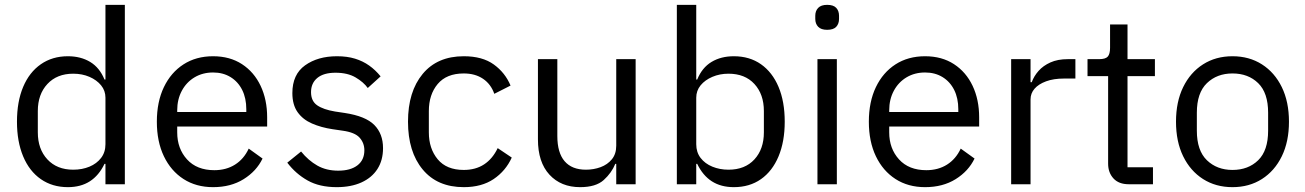

<svg xmlns="http://www.w3.org/2000/svg" viewBox="-20 -760 5384 792"><path d="M415 0V-84H411Q388 -36 350.5 -12Q313 12 260 12Q196 12 148.5 -21Q101 -54 75.5 -115Q50 -176 50 -258Q50 -341 75.5 -401.5Q101 -462 148.5 -495Q196 -528 260 -528Q313 -528 352 -504.5Q391 -481 411 -432H415V-740H495V0ZM282 -60Q319 -60 349 -72.5Q379 -85 397 -108.5Q415 -132 415 -165V-357Q415 -386 397 -408Q379 -430 349 -443Q319 -456 282 -456Q215 -456 175.5 -413.5Q136 -371 136 -302V-214Q136 -145 175.5 -102.5Q215 -60 282 -60Z M859 12Q789 12 737 -21.5Q685 -55 656 -115.5Q627 -176 627 -258Q627 -340 656 -400.5Q685 -461 737 -494.5Q789 -528 859 -528Q928 -528 978 -495.5Q1028 -463 1055 -406Q1082 -349 1082 -276V-238H711V-214Q711 -147 751.5 -102.5Q792 -58 864 -58Q913 -58 949.5 -81Q986 -104 1006 -147L1063 -106Q1038 -54 985 -21Q932 12 859 12ZM859 -461Q816 -461 782.5 -441Q749 -421 730 -385.5Q711 -350 711 -305V-298H996V-309Q996 -355 979 -389Q962 -423 931 -442Q900 -461 859 -461Z M1369 12Q1298 12 1249 -15.5Q1200 -43 1165 -89L1222 -135Q1252 -98 1289 -77Q1326 -56 1375 -56Q1426 -56 1454.5 -78Q1483 -100 1483 -140Q1483 -170 1463.5 -192Q1444 -214 1393 -221L1352 -227Q1305 -234 1267 -250.5Q1229 -267 1207.5 -297.5Q1186 -328 1186 -376Q1186 -453 1238.5 -490.5Q1291 -528 1370 -528Q1412 -528 1444.5 -518Q1477 -508 1503 -489.5Q1529 -471 1550 -445L1497 -397Q1480 -421 1447 -440.5Q1414 -460 1364 -460Q1315 -460 1289 -438.5Q1263 -417 1263 -380Q1263 -343 1288.5 -325.5Q1314 -308 1362 -300L1402 -294Q1488 -281 1524 -244.5Q1560 -208 1560 -149Q1560 -99 1537 -63Q1514 -27 1471 -7.5Q1428 12 1369 12Z M1893 12Q1784 12 1723.5 -61Q1663 -134 1663 -258Q1663 -382 1723.5 -455Q1784 -528 1893 -528Q1970 -528 2017 -494Q2064 -460 2086 -407L2019 -373Q2005 -413 1972.5 -435Q1940 -457 1893 -457Q1822 -457 1785.5 -413.5Q1749 -370 1749 -302V-214Q1749 -147 1785.5 -103Q1822 -59 1893 -59Q1942 -59 1977 -82Q2012 -105 2033 -149L2091 -110Q2066 -55 2016.5 -21.5Q1967 12 1893 12Z M2522 0V-84H2518Q2503 -47 2470.5 -17.5Q2438 12 2373 12Q2294 12 2246.5 -39.5Q2199 -91 2199 -185V-516H2279V-199Q2279 -130 2309 -95Q2339 -60 2397 -60Q2429 -60 2457.5 -70.5Q2486 -81 2504 -103Q2522 -125 2522 -159V-516H2602V0Z M2772 0V-740H2852V-432H2856Q2876 -481 2915 -504.5Q2954 -528 3007 -528Q3072 -528 3119 -495Q3166 -462 3191.5 -401.5Q3217 -341 3217 -258Q3217 -176 3191.5 -115Q3166 -54 3119 -21Q3072 12 3007 12Q2954 12 2916.5 -12Q2879 -36 2856 -84H2852V0ZM2985 -60Q3053 -60 3092 -102.5Q3131 -145 3131 -214V-302Q3131 -371 3092 -413.5Q3053 -456 2985 -456Q2949 -456 2918.5 -443Q2888 -430 2870 -408Q2852 -386 2852 -357V-165Q2852 -132 2870 -108.5Q2888 -85 2918.5 -72.5Q2949 -60 2985 -60Z M3392 -637Q3367 -637 3355 -649.5Q3343 -662 3343 -682V-695Q3343 -715 3355 -727.5Q3367 -740 3392 -740Q3418 -740 3429.5 -727.5Q3441 -715 3441 -695V-682Q3441 -662 3429.5 -649.5Q3418 -637 3392 -637ZM3352 0V-516H3432V0Z M3796 12Q3726 12 3674 -21.5Q3622 -55 3593 -115.5Q3564 -176 3564 -258Q3564 -340 3593 -400.5Q3622 -461 3674 -494.5Q3726 -528 3796 -528Q3865 -528 3915 -495.5Q3965 -463 3992 -406Q4019 -349 4019 -276V-238H3648V-214Q3648 -147 3688.5 -102.5Q3729 -58 3801 -58Q3850 -58 3886.5 -81Q3923 -104 3943 -147L4000 -106Q3975 -54 3922 -21Q3869 12 3796 12ZM3796 -461Q3753 -461 3719.5 -441Q3686 -421 3667 -385.5Q3648 -350 3648 -305V-298H3933V-309Q3933 -355 3916 -389Q3899 -423 3868 -442Q3837 -461 3796 -461Z M4231 0H4151V-516H4231V-421H4236Q4245 -446 4264 -467.5Q4283 -489 4313 -502.5Q4343 -516 4385 -516H4416V-436H4369Q4326 -436 4295 -424.5Q4264 -413 4247.5 -394Q4231 -375 4231 -350Z M4736 0H4636Q4595 0 4573 -24Q4551 -48 4551 -85V-446H4466V-516H4514Q4540 -516 4549.5 -526.5Q4559 -537 4559 -563V-659H4631V-516H4744V-446H4631V-70H4736Z M5064 12Q4995 12 4942.5 -21.5Q4890 -55 4860.5 -115.5Q4831 -176 4831 -258Q4831 -340 4860.5 -400.5Q4890 -461 4942.5 -494.5Q4995 -528 5064 -528Q5133 -528 5185.5 -494.5Q5238 -461 5267.5 -400.5Q5297 -340 5297 -258Q5297 -176 5267.5 -115.5Q5238 -55 5185.5 -21.5Q5133 12 5064 12ZM5064 -59Q5129 -59 5170 -99Q5211 -139 5211 -221V-295Q5211 -377 5170 -417Q5129 -457 5064 -457Q5000 -457 4958.5 -417Q4917 -377 4917 -295V-221Q4917 -139 4958.5 -99Q5000 -59 5064 -59Z"/></svg>

Font: IBM Plex Sans Var
Style: Regular
Weight: 400
Designer: Mike Abbink, Paul van der Laan, Pieter van Rosmalen
Foundry: Bold Monday
Version: Version 3.000